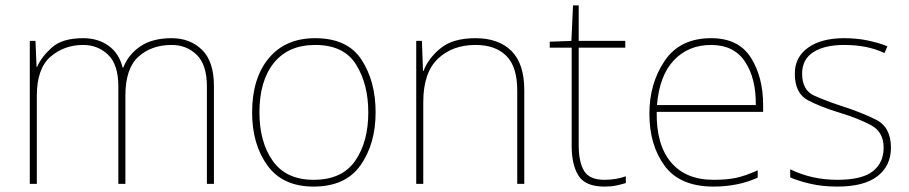

<svg xmlns="http://www.w3.org/2000/svg" viewBox="-20 -679 3357 709"><path d="M614 -538Q543 -538 498.5 -508Q454 -478 435 -429H433Q420 -482 381 -510Q342 -538 287 -538Q210 -538 171.5 -503.5Q133 -469 117 -432H115L111 -528H90V0H116V-325Q116 -426 166.5 -469.5Q217 -513 287 -513Q342 -513 379.5 -476.5Q417 -440 417 -360V0H443V-325Q443 -426 491 -469.5Q539 -513 614 -513Q669 -513 706.5 -476.5Q744 -440 744 -360V0H770V-361Q770 -452 726 -495Q682 -538 614 -538Z M1367 -264Q1367 -379 1315 -458.5Q1263 -538 1144 -538Q1034 -538 972.5 -464Q911 -390 911 -264Q911 -146 967.5 -68Q1024 10 1138 10Q1256 10 1311.5 -69Q1367 -148 1367 -264ZM938 -264Q938 -381 991.5 -447Q1045 -513 1144 -513Q1250 -513 1295 -440.5Q1340 -368 1340 -264Q1340 -155 1291.5 -85Q1243 -15 1138 -15Q1037 -15 987.5 -84.5Q938 -154 938 -264Z M1736 -538Q1652 -538 1606.5 -500.5Q1561 -463 1544 -417H1542L1538 -528H1517V0H1543V-302Q1543 -410 1596.5 -461.5Q1650 -513 1736 -513Q1809 -513 1849.5 -473Q1890 -433 1890 -345V0H1916V-346Q1916 -444 1868.5 -491Q1821 -538 1736 -538Z M2212 -15Q2156 -15 2136.5 -48.5Q2117 -82 2117 -143V-503H2289V-528H2117V-659H2096L2090 -528L2010 -525V-503H2091V-140Q2091 -70 2116.5 -30Q2142 10 2212 10Q2238 10 2256 6Q2274 2 2291 -3V-28Q2255 -15 2212 -15Z M2606 -538Q2491 -538 2434.5 -454.5Q2378 -371 2378 -259Q2378 -143 2434.5 -66.5Q2491 10 2615 10Q2705 10 2778 -23V-50Q2731 -29 2697 -22Q2663 -15 2615 -15Q2512 -15 2457.5 -80Q2403 -145 2405 -266H2798V-291Q2798 -395 2752.5 -466.5Q2707 -538 2606 -538ZM2606 -513Q2690 -513 2731 -451.5Q2772 -390 2771 -291H2406Q2415 -400 2468.5 -456.5Q2522 -513 2606 -513Z M3270 -134Q3270 -210 3214 -237.5Q3158 -265 3092 -286Q3031 -306 2986.5 -326Q2942 -346 2942 -407Q2942 -460 2983.5 -486.5Q3025 -513 3097 -513Q3184 -513 3246 -483L3257 -508Q3225 -521 3184.5 -529.5Q3144 -538 3097 -538Q3013 -538 2964 -503Q2915 -468 2915 -407Q2915 -334 2964 -308.5Q3013 -283 3083 -262Q3149 -242 3196 -217Q3243 -192 3243 -134Q3243 -78 3203 -46.5Q3163 -15 3072 -15Q2977 -15 2898 -54V-24Q2927 -11 2972 -0.5Q3017 10 3072 10Q3171 10 3220.5 -28.5Q3270 -67 3270 -134Z"/></svg>

Font: Noto Sans UI Thin
Style: Regular
Weight: 250
Designer: Monotype Design Team
Foundry: Monotype Imaging Inc.
Version: Version 1.901